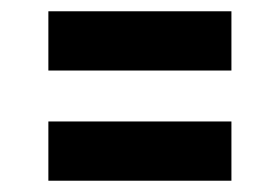

<svg xmlns="http://www.w3.org/2000/svg" viewBox="-20 -555 491 337"><path d="M64.9 -431.2V-535.2H386.2V-431.2ZM64.9 -237.8V-341.8H386.2V-237.8Z"/></svg>

Font: Oswald
Style: Heavy
Weight: 800
Designer: Vernon Adams
Foundry: Vernon Adams
Version: 3.0; ttfautohint (v0.95) -l 8 -r 50 -G 200 -x 0 -w "G" -W -c